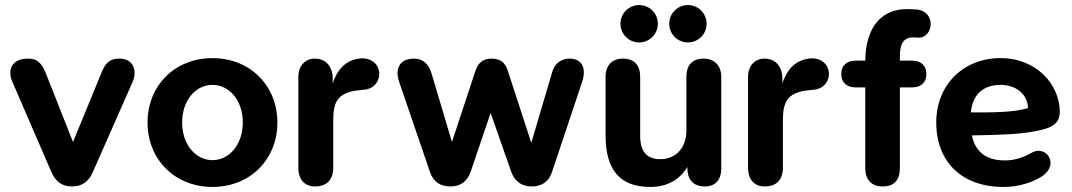

<svg xmlns="http://www.w3.org/2000/svg" viewBox="-20 -730 4244 760"><path d="M265 8C304 8 331 -10 348 -50L505 -406C526 -455 503 -498 455 -498C417 -498 399 -485 382 -443L269 -168L161 -441C143 -485 124 -498 90 -498C28 -498 8 -455 29 -406L183 -50C200 -10 227 8 265 8Z M821 10C970 10 1078 -99 1078 -245C1078 -391 970 -500 821 -500C672 -500 564 -391 564 -245C564 -99 672 10 821 10ZM821 -96C756 -96 701 -156 701 -245C701 -335 756 -394 821 -394C886 -394 941 -335 941 -245C941 -156 886 -96 821 -96Z M1227 8C1274 8 1299 -19 1299 -66V-250C1299 -322 1311 -364 1403 -373L1423 -375C1465 -380 1484 -413 1481 -444C1477 -479 1447 -501 1410 -499C1346 -494 1315 -452 1297 -401V-419C1297 -465 1271 -498 1226 -498C1190 -498 1161 -472 1161 -425V-66C1161 -19 1186 8 1227 8Z M1763 8C1801 8 1829 -10 1843 -50L1922 -283L2004 -49C2018 -10 2047 8 2085 8C2122 8 2152 -9 2165 -49L2284 -405C2301 -455 2288 -498 2234 -498C2211 -498 2178 -487 2166 -445L2083 -165L1990 -450C1981 -481 1961 -498 1926 -498C1891 -498 1873 -481 1862 -450L1769 -168L1688 -440C1674 -486 1645 -498 1619 -498C1562 -498 1542 -458 1560 -406L1682 -49C1696 -8 1725 8 1763 8Z M2554 10C2619 10 2669 -17 2701 -69V-64C2701 -17 2726 8 2770 8C2811 8 2835 -17 2835 -64V-426C2835 -472 2806 -498 2766 -498C2720 -498 2697 -472 2697 -426V-213C2697 -145 2655 -100 2594 -100C2539 -100 2514 -131 2514 -193V-426C2514 -472 2491 -498 2445 -498C2404 -498 2377 -472 2377 -426V-195C2377 -59 2432 10 2554 10ZM2510 -562C2551 -562 2584 -595 2584 -636C2584 -677 2551 -710 2510 -710C2469 -710 2436 -677 2436 -636C2436 -595 2469 -562 2510 -562ZM2703 -562C2744 -562 2777 -595 2777 -636C2777 -677 2744 -710 2703 -710C2662 -710 2629 -677 2629 -636C2629 -595 2662 -562 2703 -562Z M3007 8C3054 8 3079 -19 3079 -66V-250C3079 -322 3091 -364 3183 -373L3203 -375C3245 -380 3264 -413 3261 -444C3257 -479 3227 -501 3190 -499C3126 -494 3095 -452 3077 -401V-419C3077 -465 3051 -498 3006 -498C2970 -498 2941 -472 2941 -425V-66C2941 -19 2966 8 3007 8Z M3474 8C3521 8 3542 -19 3542 -65V-384H3590C3625 -384 3647 -403 3647 -437C3647 -471 3625 -490 3590 -490H3542V-504C3542 -537 3545 -583 3596 -582L3616 -581C3677 -580 3689 -693 3598 -693L3572 -694C3476 -695 3407 -631 3405 -490H3367C3332 -490 3310 -471 3310 -437C3310 -403 3332 -384 3367 -384H3405V-65C3405 -19 3429 8 3474 8Z M3954 10C4010 10 4067 -7 4106 -33C4176 -81 4119 -160 4061 -124C4025 -104 3992 -95 3958 -95C3891 -95 3842 -122 3827 -194C3950 -196 4015 -199 4075 -210C4130 -221 4175 -232 4175 -287C4175 -395 4083 -500 3940 -500C3795 -500 3686 -396 3686 -245C3686 -89 3788 11 3954 10ZM3823 -285C3830 -357 3872 -394 3942 -394C4001 -394 4048 -357 4049 -302C3989 -284 3902 -285 3823 -285Z"/></svg>

Font: SN Pro
Style: Bold
Weight: 700
Designer: Tobias Whetton
Foundry: Supernotes
Version: Version 1.003;Glyphs 3.3 (3324)